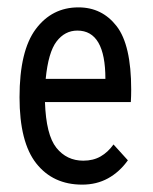

<svg xmlns="http://www.w3.org/2000/svg" viewBox="-20 -491 415 521"><path d="M203 10Q124 10 78.5 -47.5Q33 -105 33 -227Q33 -353 77 -412Q121 -471 193 -471Q257 -471 296.5 -420Q336 -369 336 -248Q336 -230 335 -214H102Q105 -125 133 -90Q161 -55 206 -55Q233 -55 253 -66.5Q273 -78 288 -99L327 -56Q304 -24 273 -7Q242 10 203 10ZM104 -277H266Q266 -408 190 -408Q156 -408 133.5 -378.5Q111 -349 104 -277Z"/></svg>

Font: Inconsolata Condensed Medium
Style: Regular
Weight: 500
Width: 3
Monospace: yes
Designer: Raph Levien, Cyreal, Brenton Simpson
Foundry: Raph Levien, Cyreal, Google
Version: Version 3.100; ttfautohint (v1.8.4.7-5d5b)